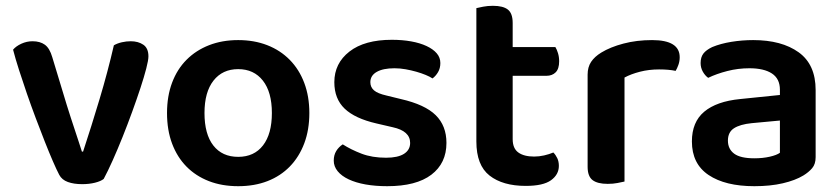

<svg xmlns="http://www.w3.org/2000/svg" viewBox="-20 -626 2889 661"><path d="M491 -432Q491 -419 483.5 -390Q476 -361 463.5 -323Q451 -285 435 -241Q419 -197 402 -154.5Q385 -112 368 -74Q351 -36 337 -10Q327 -2 307 3Q287 8 263 8Q234 8 213.5 0.5Q193 -7 184 -24Q175 -41 162 -71Q149 -101 134 -139Q119 -177 103 -219.5Q87 -262 72.5 -304Q58 -346 45.5 -385Q33 -424 25 -455Q35 -467 53.5 -475.5Q72 -484 92 -484Q118 -484 134.5 -472Q151 -460 160 -429L210 -264Q216 -244 223.5 -221.5Q231 -199 238 -177.5Q245 -156 251.5 -136.5Q258 -117 262 -104H266Q295 -192 323 -285.5Q351 -379 372 -470Q384 -477 399.5 -480.5Q415 -484 430 -484Q456 -484 473.5 -472Q491 -460 491 -432Z M800 15Q744 15 699 -2.5Q654 -20 622 -52.5Q590 -85 572.5 -131.5Q555 -178 555 -237Q555 -295 572.5 -341.5Q590 -388 622.5 -420.5Q655 -453 700 -470.5Q745 -488 800 -488Q855 -488 900 -470.5Q945 -453 977.5 -420Q1010 -387 1027.5 -340.5Q1045 -294 1045 -237Q1045 -179 1027.5 -132.5Q1010 -86 978 -53Q946 -20 901 -2.5Q856 15 800 15ZM684 -237Q684 -164 714.5 -125Q745 -86 800 -86Q855 -86 885.5 -125.5Q916 -165 916 -237Q916 -309 885 -348.5Q854 -388 800 -388Q746 -388 715 -348.5Q684 -309 684 -237Z M1313 15Q1272 15 1238.5 9Q1205 3 1180.5 -8.5Q1156 -20 1142.5 -36.5Q1129 -53 1129 -73Q1129 -92 1137.5 -106Q1146 -120 1160 -129Q1188 -111 1224.5 -97Q1261 -83 1309 -83Q1350 -83 1371 -96.5Q1392 -110 1392 -134Q1392 -175 1332 -188L1276 -201Q1202 -218 1166.5 -252Q1131 -286 1131 -343Q1131 -408 1183 -448.5Q1235 -489 1329 -489Q1365 -489 1395.5 -483.5Q1426 -478 1448.5 -467.5Q1471 -457 1483.5 -442.5Q1496 -428 1496 -409Q1496 -391 1488 -377.5Q1480 -364 1469 -356Q1460 -362 1445.5 -368Q1431 -374 1413.5 -379Q1396 -384 1376.5 -387.5Q1357 -391 1338 -391Q1299 -391 1277 -378.5Q1255 -366 1255 -343Q1255 -326 1267.5 -315Q1280 -304 1311 -297L1360 -285Q1443 -266 1480 -229.5Q1517 -193 1517 -134Q1517 -64 1465 -24.5Q1413 15 1313 15Z M1745 -147Q1745 -115 1764.5 -101Q1784 -87 1819 -87Q1836 -87 1853.5 -91Q1871 -95 1885 -101Q1893 -93 1898.5 -81.5Q1904 -70 1904 -55Q1904 -25 1877 -5.5Q1850 14 1790 14Q1711 14 1665.5 -21.5Q1620 -57 1620 -139V-598Q1628 -600 1643.5 -603Q1659 -606 1677 -606Q1712 -606 1728.5 -593Q1745 -580 1745 -547V-464H1892Q1897 -456 1901 -443Q1905 -430 1905 -415Q1905 -389 1893 -377Q1881 -365 1861 -365H1745V-147Z M2130 -1Q2121 1 2106 4Q2091 7 2072 7Q2037 7 2020 -6Q2003 -19 2003 -52V-369Q2003 -395 2015 -413Q2027 -431 2050 -445Q2081 -464 2126.5 -476Q2172 -488 2225 -488Q2320 -488 2320 -429Q2320 -415 2315.5 -402.5Q2311 -390 2306 -382Q2283 -387 2249 -387Q2214 -387 2183 -379Q2152 -371 2130 -359Z M2665 -100V-211L2568 -202Q2528 -198 2507 -184.5Q2486 -171 2486 -142Q2486 -113 2507.5 -97Q2529 -81 2577 -81Q2606 -81 2630 -86.5Q2654 -92 2665 -100ZM2788 -316V-85Q2788 -61 2776 -47Q2764 -33 2746 -22Q2718 -5 2675 5Q2632 15 2577 15Q2477 15 2419.5 -23.5Q2362 -62 2362 -139Q2362 -206 2404.5 -241.5Q2447 -277 2528 -285L2665 -299V-317Q2665 -355 2637.5 -373Q2610 -391 2560 -391Q2521 -391 2484 -381.5Q2447 -372 2418 -358Q2407 -366 2399.5 -379.5Q2392 -393 2392 -409Q2392 -429 2401.5 -441.5Q2411 -454 2432 -464Q2461 -476 2498 -482Q2535 -488 2573 -488Q2671 -488 2729.5 -446Q2788 -404 2788 -316Z"/></svg>

Font: Baloo 2 Latin SemiBold
Style: Regular
Weight: 400
Designer: Sarang Kulkarni and Ek Type
Foundry: Ek Type
Version: Version 1.001